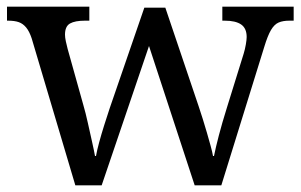

<svg xmlns="http://www.w3.org/2000/svg" viewBox="-20 -556 902 576"><path d="M75 -441Q68 -462 58.5 -473.5Q49 -485 36.5 -489.5Q24 -494 4 -494H1V-536H248V-494H235Q205 -494 190 -485.5Q175 -477 175 -452Q175 -444 177.5 -432Q180 -420 183 -409L230 -241Q237 -217 243.5 -187.5Q250 -158 256 -131.5Q262 -105 265 -88H268Q271 -105 277.5 -129Q284 -153 292.5 -180Q301 -207 309 -231L413 -533H476L576 -237Q582 -219 588.5 -198.5Q595 -178 601 -157Q607 -136 612 -118Q617 -100 619 -88H622Q627 -113 636.5 -149.5Q646 -186 661 -234L711 -395Q715 -408 717.5 -422.5Q720 -437 720 -445Q720 -471 703.5 -482.5Q687 -494 654 -494H647V-536H861V-494H848Q829 -494 816 -488.5Q803 -483 793 -466Q783 -449 773 -416L644 0H564L427 -418L285 0H206Z"/></svg>

Font: Noto Serif Hebrew
Style: Regular
Weight: 400
Designer: Monotype Design Team
Foundry: Monotype Imaging Inc.
Version: Version 2.003